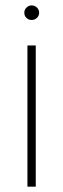

<svg xmlns="http://www.w3.org/2000/svg" viewBox="-20 -701 237 721"><path d="M83 -530.3H114.3V0H83ZM71.3 -653.3Q71.3 -664.6 79.6 -672.6Q87.9 -680.7 98.6 -680.7Q110.4 -680.7 118.7 -672.6Q127 -664.6 127 -653.3Q127 -641.6 118.7 -633.8Q110.4 -626 98.6 -626Q87.4 -626 79.3 -633.8Q71.3 -641.6 71.3 -653.3Z"/></svg>

Font: Pretendard GOV Thin
Style: Regular
Weight: 100
Designer: Base glyphs from Inter by Rasmus Andersson; Hangeul glyphs from Noto Sans CJK(Source Han Sans) by Jang Soo-young and Kan
Foundry: Kil Hyung-jin
Version: Version 1.309